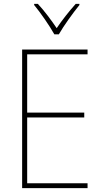

<svg xmlns="http://www.w3.org/2000/svg" viewBox="-20 -969 528 989"><path d="M260 -792H283C308 -836 355 -901 389 -943V-949H370C334 -909 299 -864 272 -824C245 -864 208 -914 175 -949H156V-943C187 -906 235 -837 260 -792ZM431 0V-25H120V-364H414V-389H120V-689H431V-714H94V0Z"/></svg>

Font: Noto Sans Armenian SemiCondensed Thin
Style: Regular
Weight: 100
Width: 4
Designer: Monotype Design Team
Foundry: Monotype Imaging Inc.
Version: Version 2.008